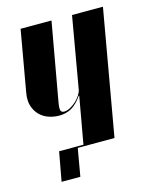

<svg xmlns="http://www.w3.org/2000/svg" viewBox="-96 -559 578 732"><g transform="rotate(-15 193.0 -193.0)"><path d="M204 -191Q184 -162 162.5 -149.5Q141 -137 113 -137Q93 -137 73 -143.5Q53 -150 38 -164.5Q23 -179 15.5 -201.5Q8 -224 14 -256L56 -495H178L124 -192Q119 -165 121.5 -156Q124 -147 135 -147Q146 -147 158.5 -153.5Q171 -160 182 -170Q193 -180 200.5 -191.5Q208 -203 210 -213L259 -495H381L294 0H172L206 -191ZM173 0H149L130 109H56L77 -6H174Z"/></g></svg>

Font: Moniqa Black Ita Display
Style: Italic
Weight: 900
Italic angle: -10°
Designer: Rajesh Rajput
Foundry: Rajesh Rajput
Version: Version 1.000